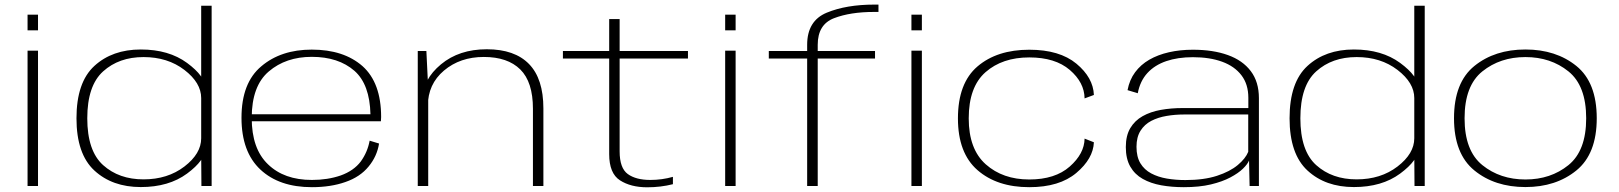

<svg xmlns="http://www.w3.org/2000/svg" viewBox="-20 -810 7048 836"><path d="M100 0H145.5V-589.5H100ZM100 -746V-678H145.5V-746Z M857 0H901.5V-785H856V-136.5ZM593 4.5Q715 4.5 794.5 -54.2Q874 -113 874 -164.5L856 -208Q856 -141 783 -85Q710 -29 605 -29Q498 -29 429 -91Q360 -153 360 -295Q360 -437 429 -499.2Q498 -561.5 605 -561.5Q710 -561.5 783 -505.5Q856 -449.5 856 -383L874 -426Q874 -477.5 794.5 -536Q715 -594.5 593 -594.5Q469 -594.5 391 -523Q313 -451.5 313 -295Q313 -139.5 391 -67.5Q469 4.5 593 4.5Z M1338 5V-26.5Q1217 -26.5 1147 -94.5Q1076 -162 1076 -296.5Q1076 -436 1150.5 -499Q1225 -562.5 1337.5 -562.5Q1453.5 -562.5 1523.5 -501.5Q1590 -442.5 1593 -312.5H1068V-282H1638.5Q1639.5 -291 1639.5 -300.5Q1639.5 -449.5 1558.5 -522Q1476.5 -594 1337.5 -594Q1203.5 -594 1118 -521.5Q1031.5 -449.5 1031.5 -297Q1031.5 -148.5 1114 -71.5Q1196 5 1338 5ZM1338 -26.5V5Q1420.5 5 1484 -17.5Q1548 -39.5 1585 -85Q1621.5 -129 1630.5 -185L1589.5 -197.5Q1580.5 -148 1551 -107Q1520.5 -66.5 1463.5 -46Q1407 -26.5 1338 -26.5Z M1799 0H1844.5V-425L1836.5 -588H1799ZM2300.5 0H2346V-338Q2346 -467 2283.5 -531.2Q2221 -595.5 2099.5 -595.5Q1979 -595.5 1900 -529.8Q1821 -464 1821 -381L1843 -349Q1843 -443.5 1913.2 -502.8Q1983.5 -562 2086.5 -562Q2190.5 -562 2245.5 -507.5Q2300.5 -453 2300.5 -336.5Z M2798 5.5Q2857 5.5 2910 -8V-40Q2862.5 -26.5 2811.5 -26.5Q2749 -26.5 2713.5 -52.2Q2678 -78 2678 -151V-555H2975.5V-588H2678V-727H2632.5V-588H2431V-555H2632.5V-139Q2632.5 -55 2679.5 -24.8Q2726.5 5.5 2798 5.5Z M3137.5 0H3183V-589.5H3137.5ZM3137.5 -746V-678H3183V-746Z M3494.5 0H3540.5V-555H3790V-588H3540.5V-615Q3540.5 -703.5 3611.5 -730.8Q3682.5 -758 3785 -758H3805V-790H3787Q3665 -790 3579.8 -754.8Q3494.5 -719.5 3494.5 -615V-588H3327.5V-555H3494.5ZM3948.5 0H3994V-589.5H3948.5ZM3948.5 -746V-678H3994V-746Z M4461.5 5Q4593 5 4666.5 -57Q4740 -119 4743 -190.5L4702.5 -206.5Q4701.5 -141 4637.8 -84.8Q4574 -28.5 4461.5 -28.5Q4346.5 -28.5 4272.2 -94.5Q4198 -160.5 4198 -294.5Q4198 -431.5 4271.2 -495.8Q4344.5 -560 4461.5 -560Q4574.5 -560 4638 -505.5Q4701.5 -451 4702.5 -381.5L4743 -396.5Q4740 -472 4666.8 -532.8Q4593.5 -593.5 4461.5 -593.5Q4321.5 -593.5 4236.2 -520.8Q4151 -448 4151 -294.5Q4151 -143.5 4236.2 -69.2Q4321.5 5 4461.5 5Z M5134.5 5Q5202.5 5 5252.5 -7Q5302.5 -19 5337.2 -37.5Q5372 -56 5392 -75.5Q5412 -95 5418.5 -111L5421 0H5461.5V-382.5Q5461.5 -453.5 5426.2 -500.2Q5391 -547 5326.5 -570.2Q5262 -593.5 5174 -593.5Q5118 -593.5 5069.8 -582.5Q5021.5 -571.5 4984.2 -550Q4947 -528.5 4922.5 -495.5Q4898 -462.5 4889.5 -417.5L4934 -404Q4944 -457 4975.8 -491.8Q5007.5 -526.5 5058 -543.8Q5108.5 -561 5174 -561Q5247.5 -561 5301.5 -541.2Q5355.5 -521.5 5385.5 -482.2Q5415.5 -443 5415.5 -384V-339.5H5129Q5079 -339.5 5034.2 -331.5Q4989.5 -323.5 4955.2 -304.2Q4921 -285 4901.5 -252.2Q4882 -219.5 4882 -169.5Q4882 -118.5 4901.5 -84.5Q4921 -50.5 4955.8 -31Q4990.5 -11.5 5036.2 -3.2Q5082 5 5134.5 5ZM5141.5 -26Q5099 -26 5060.8 -32.5Q5022.5 -39 4992.5 -55Q4962.5 -71 4945.5 -99Q4928.5 -127 4928.5 -171Q4928.5 -213 4946 -240.8Q4963.5 -268.5 4993 -283.8Q5022.5 -299 5059.5 -305.2Q5096.5 -311.5 5135.5 -311.5H5415V-149Q5403.5 -120 5369.5 -91.5Q5335.5 -63 5278.8 -44.5Q5222 -26 5141.5 -26Z M6139 0H6183.5V-785H6138V-136.5ZM5875 4.5Q5997 4.5 6076.5 -54.2Q6156 -113 6156 -164.5L6138 -208Q6138 -141 6065 -85Q5992 -29 5887 -29Q5780 -29 5711 -91Q5642 -153 5642 -295Q5642 -437 5711 -499.2Q5780 -561.5 5887 -561.5Q5992 -561.5 6065 -505.5Q6138 -449.5 6138 -383L6156 -426Q6156 -477.5 6076.5 -536Q5997 -594.5 5875 -594.5Q5751 -594.5 5673 -523Q5595 -451.5 5595 -295Q5595 -139.5 5673 -67.5Q5751 4.5 5875 4.5Z M6622 4.5Q6755 4.5 6843.8 -67.8Q6932.5 -140 6932.5 -295Q6932.5 -451 6843.8 -522.8Q6755 -594.5 6622 -594.5Q6488.5 -594.5 6399.8 -522.8Q6311 -451 6311 -295Q6311 -140 6399.8 -67.8Q6488.5 4.5 6622 4.5ZM6622 -28.5Q6512 -28.5 6434.5 -91Q6357 -153.5 6357 -295Q6357 -437 6434.5 -499.2Q6512 -561.5 6622 -561.5Q6732 -561.5 6809.2 -499.2Q6886.5 -437 6886.5 -295Q6886.5 -153.5 6809.2 -91Q6732 -28.5 6622 -28.5Z"/></svg>

Font: Anybody Expanded ExtraLight
Style: Regular
Weight: 250
Width: 7
Version: Version 1.113;gftools[0.9.25]